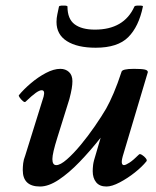

<svg xmlns="http://www.w3.org/2000/svg" viewBox="-20 -667 568 700"><path d="M126 13Q63 13 63 -47Q63 -58 64.5 -71.5Q66 -85 72 -100L139 -315Q145 -338 132 -338Q124 -338 110.5 -328.5Q97 -319 73 -296Q70 -293 63.5 -298.5Q57 -304 52 -311Q47 -318 49 -320Q66 -341 92.5 -363.5Q119 -386 147.5 -401Q176 -416 200 -416Q219 -416 231.5 -404.5Q244 -393 244 -371Q244 -359 241.5 -344Q239 -329 233 -306L189 -165Q171 -108 171 -87Q171 -65 185 -65Q200 -65 224 -86Q248 -107 274.5 -139Q301 -171 325.5 -206.5Q350 -242 367 -271Q380 -294 394.5 -328Q409 -362 423 -405Q425 -416 468 -416Q496 -416 507.5 -413.5Q519 -411 519 -404L431 -109Q423 -84 424 -74.5Q425 -65 432 -65Q438 -65 452 -74Q466 -83 487 -104Q490 -107 498 -102Q506 -97 511.5 -90Q517 -83 514 -79Q498 -59 471.5 -38Q445 -17 416.5 -2Q388 13 368 13Q343 13 330.5 -2.5Q318 -18 318 -43Q318 -53 319.5 -66Q321 -79 330 -107L347 -165Q309 -117 270 -76.5Q231 -36 194 -11.5Q157 13 126 13ZM329 -493Q262 -493 224 -517Q186 -541 186 -587Q186 -601 189 -614.5Q192 -628 195 -643Q196 -646 203.5 -646.5Q211 -647 218.5 -646.5Q226 -646 226 -643Q226 -598 252 -578.5Q278 -559 326 -559Q432 -559 470 -643Q471 -646 479 -646.5Q487 -647 494.5 -646.5Q502 -646 501 -643Q486 -570 447.5 -531.5Q409 -493 329 -493Z"/></svg>

Font: Junicode SmExp
Style: Bold Italic
Weight: 700
Width: 6
Italic angle: -11°
Designer: Peter S. Baker
Version: Version 2.205; ttfautohint (v1.8.4)